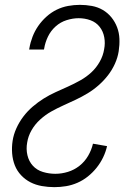

<svg xmlns="http://www.w3.org/2000/svg" viewBox="-20 -763 540 791"><path d="M204 8Q178 8 152.5 3.5Q127 -1 105.5 -12Q84 -23 67 -41Q50 -59 41 -82Q32 -105 30 -131Q28 -157 32 -183Q36 -209 47.5 -234.5Q59 -260 76 -282.5Q93 -305 114.5 -323.5Q136 -342 160 -357Q184 -372 209.5 -383.5Q235 -395 260.5 -406.5Q286 -418 311 -432Q336 -446 356.5 -465Q377 -484 391 -509Q405 -534 409 -560Q414 -585 409.5 -609.5Q405 -634 390.5 -652.5Q376 -671 353 -679.5Q330 -688 304 -688Q280 -688 254.5 -680Q229 -672 209 -654Q189 -636 177.5 -612Q166 -588 162 -563L161 -559H100L101 -564Q105 -588 114 -611.5Q123 -635 137.5 -656Q152 -677 171.5 -694.5Q191 -712 213.5 -723Q236 -734 260.5 -738.5Q285 -743 309 -743Q334 -743 358.5 -738.5Q383 -734 403.5 -722Q424 -710 439 -691.5Q454 -673 462.5 -650.5Q471 -628 472 -603Q473 -578 469 -552Q465 -526 453.5 -500.5Q442 -475 425 -453Q408 -431 386.5 -412Q365 -393 341 -378.5Q317 -364 291.5 -352Q266 -340 240.5 -328.5Q215 -317 191 -303.5Q167 -290 145.5 -270.5Q124 -251 110 -226.5Q96 -202 92 -176Q87 -149 93 -123.5Q99 -98 115.5 -80Q132 -62 157 -54.5Q182 -47 208 -47Q234 -47 260 -55Q286 -63 307.5 -80Q329 -97 343 -121Q357 -145 363 -171L421 -161Q416 -138 405 -115Q394 -92 378 -72Q362 -52 342 -36Q322 -20 299 -10Q276 0 252 4Q228 8 204 8Z"/></svg>

Font: Iosevka Light
Style: Italic
Weight: 300
Italic angle: -9°
Monospace: yes
Designer: Belleve Invis
Foundry: Belleve Invis
Version: Version 32.5.0; ttfautohint (v1.8.4)